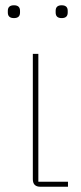

<svg xmlns="http://www.w3.org/2000/svg" viewBox="-20 -711 309 731"><path d="M33.2 -642.1Q9.8 -642.1 9.8 -663.1V-669.9Q9.8 -690.9 33.2 -690.9Q56.2 -690.9 56.2 -669.9V-663.1Q56.2 -642.1 33.2 -642.1ZM191.9 -663.1V-669.9Q191.9 -690.9 214.8 -690.9Q237.8 -690.9 237.8 -669.9V-663.1Q237.8 -642.1 214.8 -642.1Q191.9 -642.1 191.9 -663.1ZM133.8 0Q105 0 105 -28.8V-505.9H126V-19H238.8V0Z"/></svg>

Font: Anuphan Thin
Style: Regular
Weight: 250
Designer: Mike Abbink, Paul van der Laan, Pieter van Rosmalen, Mint Tantisuwanna
Foundry: Bold Monday; Cadson Demak
Version: Version 3.002;hotconv 1.0.109;makeotfexe 2.5.65596